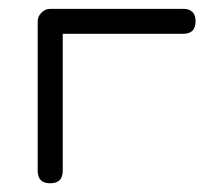

<svg xmlns="http://www.w3.org/2000/svg" viewBox="-20 -420 496 440"><path d="M428.2 -371.1Q428.2 -342.5 399.7 -342.5H123.8V-28.6Q123.8 0 95 0Q66.4 0 66.4 -28.6V-371.1Q66.4 -382.6 75.1 -391.1Q83.7 -399.7 95 -399.7H399.7Q428.2 -399.7 428.2 -371.1Z"/></svg>

Font: EnergyBar
Style: Regular
Weight: 400
Italic angle: -10°
Version: 1.0 2000-03-28